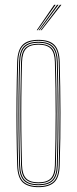

<svg xmlns="http://www.w3.org/2000/svg" viewBox="-20 -770 318 795"><path d="M139.2 5Q95.5 5 74.1 -15Q52.8 -35 51.2 -85Q49.2 -154.5 48.5 -223.4Q47.8 -292.2 48.4 -364.1Q49 -436 51.2 -514Q52.8 -563 73.4 -584Q94 -605 139.2 -605Q184.8 -605 205.2 -584Q225.8 -563 227.2 -514Q230 -410.8 230.4 -305.2Q230.8 -199.8 227.2 -85Q225.8 -35 204.4 -15Q183 5 139.2 5ZM139.2 1Q180.8 1 201.4 -18Q222 -37 223.2 -85.2Q226.8 -202 226.5 -305.8Q226.2 -409.5 223.2 -513.8Q222 -562.2 201.5 -581.6Q181 -601 139.2 -601Q97.8 -601 77.1 -581.6Q56.5 -562.2 55.2 -513.8Q53.2 -444.2 52.5 -375.2Q51.8 -306.2 52.4 -234.6Q53 -163 55.2 -85.2Q56.5 -37 77.1 -18Q97.8 1 139.2 1ZM139.2 -3Q97.8 -3 79.1 -22.1Q60.5 -41.2 59.2 -85.2Q57.2 -159 56.5 -229.2Q55.8 -299.5 56.5 -369.9Q57.2 -440.2 59.2 -513.8Q60.5 -558.5 79.1 -577.8Q97.8 -597 139.2 -597Q180.8 -597 199.4 -577.8Q218 -558.5 219.2 -513.8Q221.2 -444.2 222 -375.2Q222.8 -306.2 222.1 -234.5Q221.5 -162.8 219.2 -85.2Q218 -41.2 199.4 -22.1Q180.8 -3 139.2 -3ZM139.2 -7Q178.8 -7 196.4 -25.1Q214 -43.2 215.2 -85.5Q218.5 -196.2 218.5 -300Q218.5 -403.8 215.2 -513.5Q214 -556 196.4 -574.5Q178.8 -593 139.2 -593Q99.8 -593 82.1 -574.5Q64.5 -556 63.2 -513.5Q61.2 -443.8 60.5 -374.8Q59.8 -305.8 60.4 -234.4Q61 -163 63.2 -85.5Q64.5 -43.2 82.2 -25.1Q100 -7 139.2 -7ZM139.2 -11Q104 -11 86.2 -27.4Q68.5 -43.8 67.2 -85.5Q65.2 -159.5 64.5 -229.8Q63.8 -300 64.5 -370Q65.2 -440 67.2 -513.5Q68.5 -556 86.2 -572.5Q104 -589 139.2 -589Q174.5 -589 192.4 -572.5Q210.2 -556 211.2 -513.5Q214.2 -408.8 214.5 -305.5Q214.8 -202.2 211.2 -85.5Q210.2 -43.8 192.4 -27.4Q174.5 -11 139.2 -11ZM139.2 -15Q174.5 -15 190.4 -31.5Q206.2 -48 207.2 -85.8Q210.5 -197.2 210.5 -299.9Q210.5 -402.5 207.2 -513.5Q206.2 -551.8 190.4 -568.4Q174.5 -585 139.2 -585Q104 -585 88.2 -568.4Q72.5 -551.8 71.2 -513.5Q69.2 -439 68.5 -368.8Q67.8 -298.5 68.5 -228.8Q69.2 -159 71.2 -85.8Q72.5 -48 88.2 -31.5Q104 -15 139.2 -15ZM132.2 -645 204.2 -750H210.2L136.2 -645ZM148.2 -645 228.2 -750H234.2L152.2 -645ZM140.2 -645 216.2 -750H222.2L144.2 -645Z"/></svg>

Font: Big Shoulders Inline Thin
Style: Regular
Weight: 100
Designer: Patric King
Foundry: XO Type Co
Version: Version 2.002